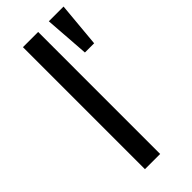

<svg xmlns="http://www.w3.org/2000/svg" viewBox="-243 -797 839 839"><g transform="rotate(-45 176.5 -377.0)"><path d="M102 0V-754H196V0ZM277 -546 262 -754H353L334 -546Z"/></g></svg>

Font: Ruda Medium
Style: Regular
Weight: 500
Version: Version 2.001